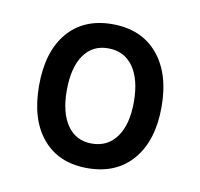

<svg xmlns="http://www.w3.org/2000/svg" viewBox="-49 -825 441 423"><g transform="rotate(10 172.0 -613.0)"><path d="M171 -452Q107 -452 71 -494.5Q35 -537 35 -613Q35 -689 71 -731.5Q107 -774 171 -774Q236 -774 272.5 -731Q309 -688 309 -613Q309 -538 272.5 -495Q236 -452 171 -452ZM171 -507Q207 -507 227 -535Q247 -563 247 -613Q247 -664 227 -692Q207 -720 171 -720Q136 -720 116.5 -692Q97 -664 97 -613Q97 -563 116.5 -535Q136 -507 171 -507Z"/></g></svg>

Font: Imprima
Style: Regular
Weight: 400
Designer: Eduardo Tunni
Foundry: Eduardo Tunni
Version: Version 1.002; ttfautohint (v1.8.4.7-5d5b);gftools[0.9.23]